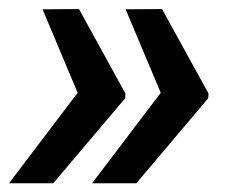

<svg xmlns="http://www.w3.org/2000/svg" viewBox="-25 -471 534 430"><path d="M70.3 -450.2 148.9 -263.2 -4.9 -60.5H94.2L255.4 -251L255.9 -261.7L151.9 -450.7ZM256.3 -450.2 335 -263.2 181.2 -60.5H280.3L441.4 -251L441.9 -261.7L337.9 -450.7Z"/></svg>

Font: Roboto
Style: Bold Italic
Weight: 700
Italic angle: -12°
Designer: Google
Version: Version 2.137; 2017